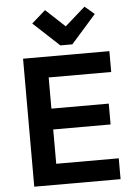

<svg xmlns="http://www.w3.org/2000/svg" viewBox="-62 -991 725 1037"><g transform="rotate(-5 301.0 -472.5)"><path d="M288 -748 147 -879 222 -945 326 -848 436 -945 488 -901 353 -748ZM81 0V-694H549V-581H210V-412H521V-299H210V-113H549V0Z"/></g></svg>

Font: Cantarell
Style: Bold
Weight: 700
Designer: Dave Crossland, Nikolaus Waxweiler, Florian Fecher, Jacques Le Bailly, Eben Sorkin, Alexei Vanyashin, Alexios Zavras, Em
Version: Version 0.303